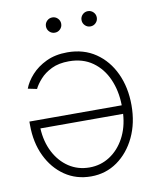

<svg xmlns="http://www.w3.org/2000/svg" viewBox="-82 -773 683 846"><g transform="rotate(-10 260.0 -350.0)"><path d="M248.5 -547.4Q321.3 -547.4 374.8 -511Q428.2 -474.6 457.5 -411.6Q486.8 -348.6 486.8 -269Q486.8 -189.5 457 -126.7Q427.2 -64 375.5 -27.3Q323.7 9.3 257.8 9.3Q191.4 9.3 140.4 -25.6Q89.4 -60.5 60.3 -121.3Q31.2 -182.1 31.2 -260.3V-275.9H444.3Q443.4 -340.3 420.4 -392.8Q397.5 -445.3 354 -476.3Q310.5 -507.3 248.5 -507.3Q202.6 -507.3 170.7 -491.7Q138.7 -476.1 118.7 -453.6Q98.6 -431.2 89.4 -411.6L49.3 -419.9Q60.5 -450.2 86.9 -479.5Q113.3 -508.8 153.8 -528.1Q194.3 -547.4 248.5 -547.4ZM443.8 -237.8H73.7Q76.7 -178.2 100.8 -131.3Q125 -84.5 165.5 -57.6Q206.1 -30.8 257.8 -30.8Q307.6 -30.8 348.4 -57.1Q389.2 -83.5 414.6 -130.4Q439.9 -177.2 443.8 -237.8ZM210 -642.1Q195.8 -642.1 185.8 -652.1Q175.8 -662.1 175.8 -676.3Q175.8 -690.4 185.8 -700.4Q195.8 -710.4 210 -710.4Q224.1 -710.4 234.1 -700.4Q244.1 -690.4 244.1 -676.3Q244.1 -662.1 234.1 -652.1Q224.1 -642.1 210 -642.1ZM369.1 -642.1Q355 -642.1 345 -652.1Q335 -662.1 335 -676.3Q335 -690.4 345 -700.4Q355 -710.4 369.1 -710.4Q383.3 -710.4 393.3 -700.4Q403.3 -690.4 403.3 -676.3Q403.3 -662.1 393.3 -652.1Q383.3 -642.1 369.1 -642.1Z"/></g></svg>

Font: Inter Display Extra Light
Style: Regular
Weight: 200
Designer: Rasmus Andersson
Foundry: rsms
Version: Version 4.000;git-4fc901f